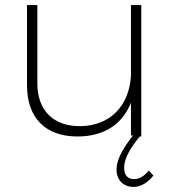

<svg xmlns="http://www.w3.org/2000/svg" viewBox="-20 -541 680 761"><path d="M534 0H540V-521H499V-239C491 -118 413 -42 298 -41C193 -40 128 -102 128 -211V-521H87V-203C87 -75 159 0 287 0C394 0 466 -50 499 -134V-4H507C457 60 442 99 442 131C442 179 476 200 509 200C538 200 567 182 588 155L570 135C552 156 534 169 512 169C489 169 472 156 472 125C472 100 482 62 534 0Z"/></svg>

Font: Montserrat ExtraLight
Style: Regular
Weight: 250
Designer: Julieta Ulanovsky
Foundry: Julieta Ulanovsky
Version: Version 4.000